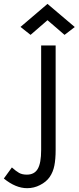

<svg xmlns="http://www.w3.org/2000/svg" viewBox="-73 -901 406 990"><path d="M-53.2 19.5 -11.7 -37.6Q9.3 -18.6 25.4 -9.5Q41.5 -0.5 65.4 -0.5Q104.5 -0.5 121.8 -30.5Q139.2 -60.5 139.2 -127.9V-666.5H213.9V-127.9Q213.9 -80.6 207.3 -47.1Q200.7 -13.7 183.1 11.7Q165.5 37.1 133.3 53.2Q102.5 69.3 66.9 69.3Q7.8 69.3 -53.2 19.5ZM171.9 -880.9 312.5 -761.7 259.8 -721.2 171.9 -796.9 84.5 -721.2 32.7 -762.2Z"/></svg>

Font: NMS Futura Pro Book
Style: Regular
Weight: 400
Designer: Blend3rman
Version: Version 0.1